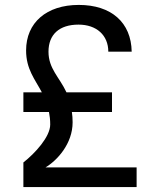

<svg xmlns="http://www.w3.org/2000/svg" viewBox="-20 -760 640 780"><path d="M165 -80C212 -108 275 -176 275 -263C275 -278 274 -292 272 -305H435V-385H250C221 -447 177 -481 177 -550C177 -620 221 -660 299 -660C372 -660 420 -617 420 -550H515C513 -669 432 -740 300 -740C169 -740 86 -668 86 -555C86 -479 122 -438 150 -385H75V-305H179C182 -290 184 -273 184 -254C184 -204 122 -137 75 -100V0H535V-80Z"/></svg>

Font: Tekne LDO
Style: Regular
Weight: 400
Monospace: yes
Designer: Alessio Laiso, Mario Rullo, Paolo Rosset
Foundry: Alessio Laiso
Version: Version 1.000;hotconv 1.0.109;makeotfexe 2.5.65596